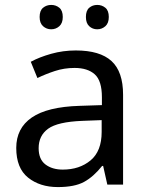

<svg xmlns="http://www.w3.org/2000/svg" viewBox="-20 -750 601 780"><path d="M288 -545Q386 -545 433 -502Q480 -459 480 -365V0H416L399 -76H395Q360 -32 321.5 -11Q283 10 215 10Q142 10 94 -28.5Q46 -67 46 -149Q46 -229 109 -272.5Q172 -316 303 -320L394 -323V-355Q394 -422 365 -448Q336 -474 283 -474Q241 -474 203 -461.5Q165 -449 132 -433L105 -499Q140 -518 188 -531.5Q236 -545 288 -545ZM314 -259Q214 -255 175.5 -227Q137 -199 137 -148Q137 -103 164.5 -82Q192 -61 235 -61Q303 -61 348 -98.5Q393 -136 393 -214V-262ZM141 -681Q141 -707 155 -718.5Q169 -730 188 -730Q207 -730 221 -718.5Q235 -707 235 -681Q235 -656 221 -643.5Q207 -631 188 -631Q169 -631 155 -643.5Q141 -656 141 -681ZM329 -681Q329 -707 342.5 -718.5Q356 -730 375 -730Q394 -730 408 -718.5Q422 -707 422 -681Q422 -656 408 -643.5Q394 -631 375 -631Q356 -631 342.5 -643.5Q329 -656 329 -681Z"/></svg>

Font: Noto Sans Limbu
Style: Regular
Weight: 400
Designer: Monotype Design Team
Foundry: Monotype Imaging Inc.
Version: Version 2.004; ttfautohint (v1.8.4.7-5d5b)